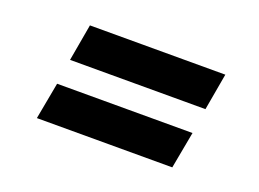

<svg xmlns="http://www.w3.org/2000/svg" viewBox="-57 -518 714 529"><g transform="rotate(20 300.0 -254.0)"><path d="M131 -399H528L509 -291H112ZM101 -217H498L478 -109H81Z"/></g></svg>

Font: Grenze Black
Style: Italic
Weight: 900
Italic angle: -10°
Designer: Renata Polastri
Foundry: Omnibus-Type
Version: Version 1.002; ttfautohint (v1.8)